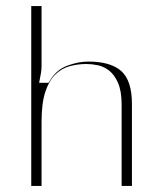

<svg xmlns="http://www.w3.org/2000/svg" viewBox="-20 -613 519 633"><path d="M83 0V-593H117V-422Q117 -422 117 -421V-420Q117 -420 117 -419V-417Q117 -415 117 -414V-413Q117 -413 117 -412V-410Q117 -409 117 -409V-399Q117 -399 117 -399V-398Q117 -398 117 -398V-397Q117 -396 117 -396Q117 -383 115 -372L109 -340H140L145 -348Q166 -383 202 -396.5Q238 -410 271 -410Q345 -410 380 -378.5Q415 -347 415 -270V0H381V-268Q381 -313 369 -340Q357 -367 339.5 -380.5Q322 -394 302 -398Q282 -402 265 -402Q237 -402 210.5 -395Q184 -388 163 -368Q142 -348 129.5 -310.5Q117 -273 117 -211V0Z"/></svg>

Font: UN Bangla Thin
Style: Regular
Weight: 100
Designer: Desinged by Rajon, Unicode developed by Rashed (IMGN)
Version: Version 2.000;March 19, 2023;FontCreator 14.0.0.2901 64-bit